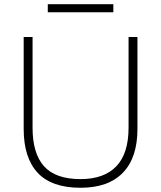

<svg xmlns="http://www.w3.org/2000/svg" viewBox="-20 -880 762 908"><path d="M361 8Q224 8 158 -63Q92 -134 92 -270V-705H134V-276Q134 -154 188.5 -93.5Q243 -33 361 -33Q472 -33 530 -93.5Q588 -154 588 -276V-705H630V-270Q630 -134 561 -63Q492 8 361 8ZM206 -822V-860H516V-822Z"/></svg>

Font: Mulish ExtraLight ExtraLight
Style: Regular
Weight: 250
Version: Version 3.603